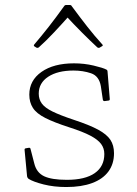

<svg xmlns="http://www.w3.org/2000/svg" viewBox="-20 -747 550 773"><path d="M276 -265Q340 -244 375 -225Q410 -206 424.5 -184Q439 -162 439 -130Q439 -87 416.5 -56.5Q394 -26 351 -10Q308 6 247 6Q197 6 155.5 -4.5Q114 -15 95 -27Q90 -31 89 -37L79 -143Q78 -149 84 -150L96 -152Q102 -153 103 -147L118 -89Q127 -52 157.5 -37.5Q188 -23 249 -23Q323 -23 361.5 -50Q400 -77 400 -127Q400 -150 387 -167.5Q374 -185 343.5 -201Q313 -217 260 -234Q198 -254 162.5 -272Q127 -290 112.5 -312.5Q98 -335 98 -366Q98 -423 147 -457.5Q196 -492 278 -492Q319 -492 357 -483Q395 -474 408 -467Q413 -465 413 -458L422 -348Q422 -342 416 -342L401 -340Q395 -340 394 -346L386 -400Q379 -441 346.5 -452Q314 -463 276 -463Q212 -463 174 -438Q136 -413 136 -370Q136 -347 148.5 -330Q161 -313 191.5 -298Q222 -283 276 -265ZM119 -560Q114 -563 118 -568Q147 -602 176 -639Q205 -676 238 -722Q241 -727 247 -727H260Q267 -727 269 -722Q303 -676 332 -639Q361 -602 392 -568Q396 -564 391 -561Q389 -560 386.5 -558.5Q384 -557 381 -555Q375 -553 371 -557Q343 -583 310 -616Q277 -649 243 -686H261Q228 -649 197 -616Q166 -583 137 -557Q133 -553 127 -555Q125 -556 123 -557.5Q121 -559 119 -560Z"/></svg>

Font: Hahmlet Thin
Style: Regular
Weight: 250
Version: Version 1.002